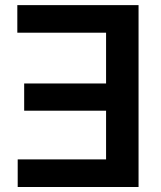

<svg xmlns="http://www.w3.org/2000/svg" viewBox="-20 -748 643 768"><path d="M534.2 -727.5V0H50.8V-110.4H404.3V-305.2H76.7V-414.1H404.3V-617.2H49.3V-727.5Z"/></svg>

Font: Inter 20pt SemiBold
Style: Regular
Weight: 600
Version: Version 4.001;git-66647c0bb